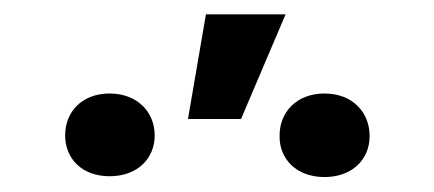

<svg xmlns="http://www.w3.org/2000/svg" viewBox="-20 -852 592 262"><path d="M236.5 -689.6H308.9L369.7 -832.4H261ZM68.9 -667.3C68.9 -635.7 91.6 -611.5 129.6 -611.5C167.6 -611.5 191.1 -635.7 191.1 -667.3C191.1 -698.9 167.6 -724.4 129.6 -724.4C91.3 -724.4 68.9 -698.9 68.9 -667.3ZM361.5 -666.2C361.2 -634.9 384.6 -610.4 422.9 -610.4C460.6 -610.4 484.4 -634.6 484.4 -666.2C484.4 -699.2 460.6 -724.4 422.9 -724.4C384.6 -724.4 361.2 -698.9 361.5 -666.2Z"/></svg>

Font: Magic Ui Pro Medium
Style: Regular
Weight: 500
Designer: Stefan Endress, Andreas Faust
Version: Version 1.000;FEAKit 1.0